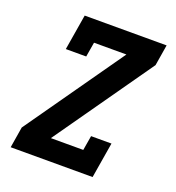

<svg xmlns="http://www.w3.org/2000/svg" viewBox="-133 -841 866 947"><g transform="rotate(20 300.0 -367.5)"><path d="M29 0 47 -110 409 -625H239L226 -548H119L150 -735H580L562 -625L200 -110H370L383 -187H490L459 0Z"/></g></svg>

Font: Iosevka Etoile Extrabold
Style: Italic
Weight: 800
Italic angle: -9°
Designer: Belleve Invis
Foundry: Belleve Invis
Version: Version 22.1.2; ttfautohint (v1.8.4)